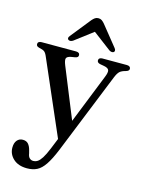

<svg xmlns="http://www.w3.org/2000/svg" viewBox="-135 -764 823 1085"><g transform="rotate(15 277.0 -222.0)"><path d="M319.5 -60 265 49 72 -395.5Q63.5 -416.5 54.2 -423.8Q45 -431 22.5 -435.5Q13 -438 9.2 -442.2Q5.5 -446.5 5.5 -453Q5.5 -461 11.5 -465.2Q17.5 -469.5 27.5 -469.5H229Q239.5 -469.5 245.2 -465.2Q251 -461 251 -453Q251 -446.5 247 -442.2Q243 -438 232.5 -436L211 -432.5Q187 -428 183 -416.8Q179 -405.5 190.5 -377ZM233.5 97.5 274 -2.5 287.5 -30 424 -372.5Q436 -401.5 431.8 -414Q427.5 -426.5 403 -431L380.5 -435Q370.5 -437 366 -441.5Q361.5 -446 361.5 -453Q361.5 -461 367.5 -465.2Q373.5 -469.5 383.5 -469.5H526.5Q537 -469.5 542.8 -465Q548.5 -460.5 548.5 -453Q548.5 -447 544.5 -442.8Q540.5 -438.5 530.5 -435.5Q506.5 -429.5 495.2 -419.2Q484 -409 473.5 -383L282 92.5Q258 151 236.2 183.2Q214.5 215.5 189.8 228Q165 240.5 131.5 240.5Q80.5 240.5 51.2 213.5Q22 186.5 22 148.5Q22 121 34.8 105.8Q47.5 90.5 68.5 90.5Q89.5 90.5 100.8 103.5Q112 116.5 117.5 138.5L122 155.5Q124.5 174 133.5 182.5Q142.5 191 155 191Q168.5 191 180.2 183.5Q192 176 205 155.8Q218 135.5 233.5 97.5ZM323.5 -619.5H283L409.5 -524Q417 -519 424.2 -518.5Q431.5 -518 436.5 -521.5Q440.5 -525 440.5 -531Q440.5 -537 434.5 -544.5L340 -662Q331 -672.5 323 -678Q315 -683.5 303.5 -683.5Q292 -683.5 283.8 -678Q275.5 -672.5 266.5 -662L172.5 -544.5Q166 -537 166 -531Q166 -525 170.5 -521.5Q175.5 -518 182.8 -518.5Q190 -519 197.5 -524Z"/></g></svg>

Font: Fraunces
Style: Regular
Weight: 400
Version: Version 1.000;[b76b70a41]